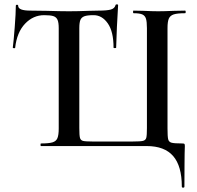

<svg xmlns="http://www.w3.org/2000/svg" viewBox="-20 -674 909 886"><path d="M657 0H169Q167 0 167 -6Q167 -12 169 -12Q205 -12 222 -17Q239 -22 245 -36.5Q251 -51 251 -81V-544Q251 -570 245.5 -582.5Q240 -595 226.5 -599.5Q213 -604 184 -604Q133 -604 95.5 -564.5Q58 -525 50 -454Q50 -451 44.5 -451.5Q39 -452 39 -454Q43 -484 48 -549Q53 -614 53 -647Q53 -652 58.5 -652Q64 -652 64 -647Q64 -625 120 -625L196 -624Q260 -622 298 -622Q340 -622 388 -624L436 -625Q474 -625 491.5 -630Q509 -635 513 -650Q514 -654 519.5 -654Q525 -654 525 -650Q522 -606 519.5 -549.5Q517 -493 516 -454Q516 -452 510 -452Q504 -452 504 -454Q504 -528 477.5 -566Q451 -604 412 -604Q383 -604 369.5 -599Q356 -594 351 -582Q346 -570 346 -544V-83Q346 -49 349 -38Q352 -27 362.5 -24Q373 -21 406 -21H593Q628 -21 640 -24Q652 -27 655 -38Q658 -49 658 -83V-544Q658 -574 653.5 -588Q649 -602 636.5 -607.5Q624 -613 596 -613Q594 -613 594 -619Q594 -625 596 -625L643 -624Q683 -622 710 -622Q738 -622 782 -624L834 -625Q837 -625 837 -619Q837 -613 834 -613Q798 -613 781.5 -607.5Q765 -602 759 -588Q753 -574 753 -544V-81Q753 -44 756 -31.5Q759 -19 771.5 -15.5Q784 -12 821 -12Q829 -12 831 -10Q833 -8 833 0Q833 21 832 35Q832 51 831.5 85Q831 119 831 187Q831 192 825 192Q819 192 819 187Q819 92 779 46Q739 0 657 0Z"/></svg>

Font: Cormorant Unicase SemiBold
Style: Regular
Weight: 600
Designer: Christian Thalmann (Catharsis Fonts)
Foundry: Catharsis Fonts
Version: Version 4.000